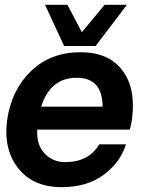

<svg xmlns="http://www.w3.org/2000/svg" viewBox="-20 -772 615 797"><path d="M246.1 -581.1 167 -752H259.8L319.8 -638.2L414.1 -752H506.8L377 -581.1ZM527.8 -276.9Q525.9 -260.7 519 -233.9H134.8Q130.9 -171.9 164.6 -135.5Q198.2 -99.1 251 -99.1Q348.1 -99.1 392.1 -172.9H502.9Q480 -98.6 410.9 -46.9Q341.8 4.9 235.8 4.9Q116.7 4.9 54.9 -74.5Q-6.8 -153.8 9.8 -274.9Q27.8 -398.9 108.9 -477.1Q189.9 -555.2 314 -555.2Q431.2 -555.2 488 -480Q544.9 -404.8 527.8 -276.9ZM297.9 -449.2Q189 -449.2 150.9 -329.1H405.8Q405.8 -449.2 297.9 -449.2Z"/></svg>

Font: Oakes Grotesk
Style: SemiBold Italic
Weight: 600
Designer: Samuel Oakes
Foundry: Samuel Oakes
Version: Version 1.0 | wf-rip DC20170320